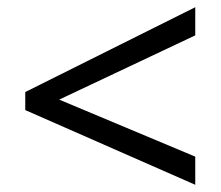

<svg xmlns="http://www.w3.org/2000/svg" viewBox="-20 -628 612 532"><path d="M521 -116 50 -323V-373L521 -608V-530L144 -352L521 -194Z"/></svg>

Font: Noto Sans Saurashtra
Style: Regular
Weight: 400
Designer: Monotype Design Team
Foundry: Monotype Imaging Inc.
Version: Version 2.001; ttfautohint (v1.8.4.7-5d5b)